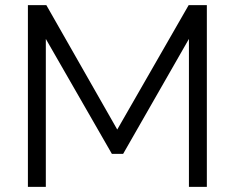

<svg xmlns="http://www.w3.org/2000/svg" viewBox="-20 -730 917 750"><path d="M718 0V-578L461 -129H417L159 -578V0H89V-710H161L438 -224L717 -710H788V0Z"/></svg>

Font: Raleway-v4020
Style: Regular
Weight: 400
Designer: Matt McInerney, Pablo Impallari, Rodrigo Fuenzalida
Foundry: Matt McInerney, Pablo Impallari, Rodrigo Fuenzalida
Version: Version 4.020;PS 004.020;hotconv 1.0.88;makeotf.lib2.5.64775